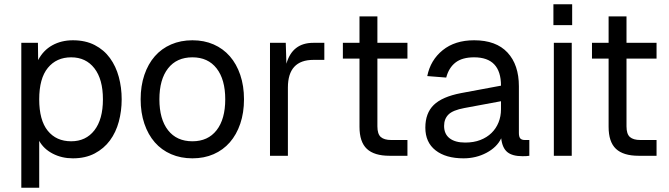

<svg xmlns="http://www.w3.org/2000/svg" viewBox="-20 -731 3138 901"><path d="M80 150V-530H158L159 -449Q183 -495 225.5 -518.5Q268 -542 322 -542Q381 -542 424.5 -519.5Q468 -497 496 -458.5Q524 -420 537.5 -370Q551 -320 551 -265Q551 -210 537.5 -160Q524 -110 496 -72Q468 -34 424.5 -11Q381 12 322 12Q270 12 227.5 -10Q185 -32 164 -70V150ZM314 -68Q383 -68 423 -119.5Q463 -171 463 -265Q463 -359 423 -410.5Q383 -462 314 -462Q245 -462 204.5 -412.5Q164 -363 164 -265Q164 -167 204 -117.5Q244 -68 314 -68Z M883 12Q828 12 783 -7.5Q738 -27 706.5 -63Q675 -99 657.5 -150.5Q640 -202 640 -265Q640 -328 657.5 -379.5Q675 -431 706.5 -467Q738 -503 783 -522.5Q828 -542 883 -542Q938 -542 982.5 -522.5Q1027 -503 1058.5 -467Q1090 -431 1107.5 -379.5Q1125 -328 1125 -265Q1125 -202 1107.5 -150.5Q1090 -99 1058.5 -63Q1027 -27 982.5 -7.5Q938 12 883 12ZM883 -68Q956 -68 996.5 -120Q1037 -172 1037 -265Q1037 -358 996.5 -410Q956 -462 883 -462Q809 -462 768.5 -410Q728 -358 728 -265Q728 -172 768.5 -120Q809 -68 883 -68Z M1247 0V-530H1321L1324 -432Q1352 -530 1450 -530H1502V-450H1451Q1331 -450 1331 -320V0Z M1808 0Q1736 0 1701.5 -32.5Q1667 -65 1667 -136V-456H1589V-530H1667V-654H1751V-530H1892V-456H1751V-138Q1751 -102 1767 -88Q1783 -74 1816 -74H1892V0Z M2155 12Q2072 12 2024 -25.5Q1976 -63 1976 -132Q1976 -200 2015.5 -238.5Q2055 -277 2143 -294L2331 -329Q2331 -462 2205 -462Q2149 -462 2117.5 -437.5Q2086 -413 2074 -367L1985 -374Q2000 -449 2057.5 -495.5Q2115 -542 2205 -542Q2308 -542 2361.5 -484.5Q2415 -427 2415 -326V-107Q2415 -89 2421.5 -81.5Q2428 -74 2443 -74H2464V0Q2459 1 2450.5 1.5Q2442 2 2432 2Q2384 2 2360.5 -17.5Q2337 -37 2332 -82Q2312 -40 2263 -14Q2214 12 2155 12ZM2163 -62Q2203 -62 2234 -74Q2265 -86 2286.5 -107Q2308 -128 2319.5 -156.5Q2331 -185 2331 -218V-256L2159 -224Q2105 -214 2084.5 -193.5Q2064 -173 2064 -140Q2064 -102 2090 -82Q2116 -62 2163 -62Z M2579 0V-530H2663V0ZM2577 -613V-711H2665V-613Z M2977 0Q2905 0 2870.5 -32.5Q2836 -65 2836 -136V-456H2758V-530H2836V-654H2920V-530H3061V-456H2920V-138Q2920 -102 2936 -88Q2952 -74 2985 -74H3061V0Z"/></svg>

Font: Geist
Style: Regular
Weight: 400
Designer: Basement.studio, Andrés Briganti, Mateo Zaragoza
Foundry: Basement.studio, Vercel, Andrés Briganti, Guido Ferreyra, Mateo Zaragoza
Version: Version 1.401